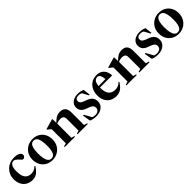

<svg xmlns="http://www.w3.org/2000/svg" viewBox="406 -1953 3410 3410"><g transform="rotate(-45 2111.5 -248.0)"><path d="M305.5 -506Q361 -506 394.8 -494.2Q428.5 -482.5 443.8 -464Q459 -445.5 459 -425.5Q459 -408.5 451 -395.5Q443 -382.5 429.8 -375.2Q416.5 -368 400 -368Q393 -368 382 -378.5Q371 -389 357.5 -404.2Q344 -419.5 328.2 -434.8Q312.5 -450 295.5 -460.5Q278.5 -471 261 -471Q233.5 -471 211.8 -454.5Q190 -438 177.5 -401.5Q165 -365 165 -305Q165 -227 183.5 -178Q202 -129 237.8 -106.5Q273.5 -84 324.5 -84Q363.5 -84 395.8 -97.2Q428 -110.5 457 -142L469 -130.5Q437 -78 405 -46.5Q373 -15 338 -1.5Q303 12 262 12Q194 12 142 -17.8Q90 -47.5 60.5 -103.2Q31 -159 31 -237Q31 -294.5 51.5 -343.5Q72 -392.5 109 -429Q146 -465.5 196 -485.8Q246 -506 305.5 -506Z M767.5 -21Q803.5 -21 827 -43.8Q850.5 -66.5 862.2 -114Q874 -161.5 874 -236Q874 -314 862.8 -366.5Q851.5 -419 827.8 -445.8Q804 -472.5 767 -472.5Q731 -472.5 707.5 -450Q684 -427.5 672 -380Q660 -332.5 660 -258Q660 -180 671.5 -127.2Q683 -74.5 706.8 -47.8Q730.5 -21 767.5 -21ZM763 12Q690 12 633.5 -20.5Q577 -53 545 -111Q513 -169 513 -245Q513 -321.5 547 -380.5Q581 -439.5 639.5 -472.8Q698 -506 771.5 -506Q845.5 -506 901.8 -473.5Q958 -441 989.8 -383Q1021.5 -325 1021.5 -249Q1021.5 -172 987.2 -113Q953 -54 894.2 -21Q835.5 12 763 12Z M1277.5 -399V-33L1335.5 -16V0H1077V-16L1138 -34V-386.5Q1129.5 -395.5 1114.2 -408.5Q1099 -421.5 1072.5 -440V-453L1264 -508.5H1272.5ZM1399 -16 1457 -33V-327.5Q1457 -355.5 1447.8 -373.8Q1438.5 -392 1419.5 -400.5Q1400.5 -409 1371 -409Q1340.5 -409 1312.5 -400.5Q1284.5 -392 1262 -379L1255 -391Q1291.5 -427 1319 -449.5Q1346.5 -472 1368.8 -484Q1391 -496 1412.8 -500.2Q1434.5 -504.5 1460 -504.5Q1529 -504.5 1562.8 -465.5Q1596.5 -426.5 1596.5 -347.5V-34L1657.5 -16V0H1399Z M1904.5 -506Q1943 -506 1972.5 -499.5Q2002 -493 2033.5 -479.5L2049.5 -345.5H2030.5L1959 -478L2001 -434.5Q1975.5 -457.5 1952.8 -467.2Q1930 -477 1902.5 -477Q1860.5 -477 1838.2 -460.5Q1816 -444 1816 -411.5Q1816 -392.5 1825 -377.5Q1834 -362.5 1859.2 -348.2Q1884.5 -334 1934 -317Q1971 -304.5 1996.8 -288.5Q2022.5 -272.5 2038.5 -252.5Q2054.5 -232.5 2061.8 -208.5Q2069 -184.5 2069 -155.5Q2069 -105 2041.8 -67.2Q2014.5 -29.5 1968 -8.8Q1921.5 12 1862 12Q1819 12 1786.2 5Q1753.5 -2 1727 -15L1701.5 -166.5H1722L1808.5 -12.5L1771.5 -43Q1786 -34 1801 -28.2Q1816 -22.5 1831.8 -19.8Q1847.5 -17 1863 -17Q1906 -17 1935.8 -38.2Q1965.5 -59.5 1965.5 -103Q1965.5 -120.5 1959.2 -134.5Q1953 -148.5 1938.8 -160.5Q1924.5 -172.5 1901 -183.8Q1877.5 -195 1843.5 -206Q1798 -221 1769.8 -241.8Q1741.5 -262.5 1728.2 -290Q1715 -317.5 1715 -353.5Q1715 -401 1740.5 -435Q1766 -469 1808.8 -487.5Q1851.5 -506 1904.5 -506Z M2379 -506Q2437.5 -506 2479.2 -482.2Q2521 -458.5 2545 -413.5Q2569 -368.5 2574 -304.5H2243V-341L2507.5 -344L2444.5 -320.5Q2441 -375 2431.2 -408.2Q2421.5 -441.5 2405.2 -456.8Q2389 -472 2364 -472Q2334 -472 2312 -454Q2290 -436 2278.5 -397Q2267 -358 2267 -294.5Q2267 -221 2286.5 -174.5Q2306 -128 2343.5 -106Q2381 -84 2435 -84Q2460.5 -84 2483.8 -90Q2507 -96 2528.8 -109.2Q2550.5 -122.5 2570 -143.5L2582 -132Q2550 -80 2517.2 -48.2Q2484.5 -16.5 2448.2 -2.2Q2412 12 2369 12Q2300 12 2246.5 -17.8Q2193 -47.5 2163 -103.5Q2133 -159.5 2133 -238Q2133 -310 2161.5 -371Q2190 -432 2245 -469Q2300 -506 2379 -506Z M2828.5 -399V-33L2886.5 -16V0H2628V-16L2689 -34V-386.5Q2680.5 -395.5 2665.2 -408.5Q2650 -421.5 2623.5 -440V-453L2815 -508.5H2823.5ZM2950 -16 3008 -33V-327.5Q3008 -355.5 2998.8 -373.8Q2989.5 -392 2970.5 -400.5Q2951.5 -409 2922 -409Q2891.5 -409 2863.5 -400.5Q2835.5 -392 2813 -379L2806 -391Q2842.5 -427 2870 -449.5Q2897.5 -472 2919.8 -484Q2942 -496 2963.8 -500.2Q2985.5 -504.5 3011 -504.5Q3080 -504.5 3113.8 -465.5Q3147.5 -426.5 3147.5 -347.5V-34L3208.5 -16V0H2950Z M3455.5 -506Q3494 -506 3523.5 -499.5Q3553 -493 3584.5 -479.5L3600.5 -345.5H3581.5L3510 -478L3552 -434.5Q3526.5 -457.5 3503.8 -467.2Q3481 -477 3453.5 -477Q3411.5 -477 3389.2 -460.5Q3367 -444 3367 -411.5Q3367 -392.5 3376 -377.5Q3385 -362.5 3410.2 -348.2Q3435.5 -334 3485 -317Q3522 -304.5 3547.8 -288.5Q3573.5 -272.5 3589.5 -252.5Q3605.5 -232.5 3612.8 -208.5Q3620 -184.5 3620 -155.5Q3620 -105 3592.8 -67.2Q3565.5 -29.5 3519 -8.8Q3472.5 12 3413 12Q3370 12 3337.2 5Q3304.5 -2 3278 -15L3252.5 -166.5H3273L3359.5 -12.5L3322.5 -43Q3337 -34 3352 -28.2Q3367 -22.5 3382.8 -19.8Q3398.5 -17 3414 -17Q3457 -17 3486.8 -38.2Q3516.5 -59.5 3516.5 -103Q3516.5 -120.5 3510.2 -134.5Q3504 -148.5 3489.8 -160.5Q3475.5 -172.5 3452 -183.8Q3428.5 -195 3394.5 -206Q3349 -221 3320.8 -241.8Q3292.5 -262.5 3279.2 -290Q3266 -317.5 3266 -353.5Q3266 -401 3291.5 -435Q3317 -469 3359.8 -487.5Q3402.5 -506 3455.5 -506Z M3938 -21Q3974 -21 3997.5 -43.8Q4021 -66.5 4032.8 -114Q4044.5 -161.5 4044.5 -236Q4044.5 -314 4033.2 -366.5Q4022 -419 3998.2 -445.8Q3974.5 -472.5 3937.5 -472.5Q3901.5 -472.5 3878 -450Q3854.5 -427.5 3842.5 -380Q3830.5 -332.5 3830.5 -258Q3830.5 -180 3842 -127.2Q3853.5 -74.5 3877.2 -47.8Q3901 -21 3938 -21ZM3933.5 12Q3860.5 12 3804 -20.5Q3747.5 -53 3715.5 -111Q3683.5 -169 3683.5 -245Q3683.5 -321.5 3717.5 -380.5Q3751.5 -439.5 3810 -472.8Q3868.5 -506 3942 -506Q4016 -506 4072.2 -473.5Q4128.5 -441 4160.2 -383Q4192 -325 4192 -249Q4192 -172 4157.8 -113Q4123.5 -54 4064.8 -21Q4006 12 3933.5 12Z"/></g></svg>

Font: Newsreader 60pt SemiBold
Style: Regular
Weight: 600
Designer: Hugues Gentile
Foundry: Production Type
Version: Version 1.003